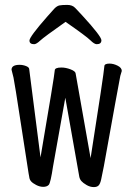

<svg xmlns="http://www.w3.org/2000/svg" viewBox="-20 -745 540 782"><path d="M362 17Q347 17 332.5 8.5Q318 0 311.5 -7.5Q305 -15 303 -25L246 -347L196 -67Q186 0 178.5 8Q171 16 156 16Q142 16 127.5 8.5Q113 1 106.5 -6.5Q100 -14 99 -25Q98 -31 96.5 -38.5Q95 -46 67 -229Q39 -412 35 -429Q31 -446 27 -461Q27 -481 60 -481Q73 -481 86 -476Q99 -471 99 -463L145 -104Q202 -438 203 -458Q203 -470 230 -470Q248 -470 267.5 -462.5Q287 -455 288 -446L349 -101Q403 -445 405 -475Q405 -486 426 -486Q442 -486 459 -477.5Q476 -469 476 -456L470 -436Q462 -396 403 -68Q396 -32 392 -14Q388 4 381.5 10.5Q375 17 362 17ZM119 -565Q100 -565 100 -580Q100 -595 172 -677Q190 -698 201 -709.5Q212 -721 222.5 -723Q233 -725 254 -725Q275 -725 286.5 -712.5Q298 -700 316 -681Q393 -597 393 -581Q393 -565 374 -565Q364 -565 348 -581Q332 -597 247 -656Q159 -594 143.5 -579.5Q128 -565 119 -565Z"/></svg>

Font: LXGW WenKai Mono TC
Style: Regular
Weight: 400
Designer: LXGW / Fontworks Inc.
Foundry: LXGW / Fontworks Inc.
Version: Version 1.330